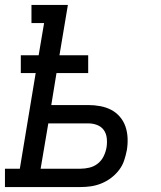

<svg xmlns="http://www.w3.org/2000/svg" viewBox="-30 -755 650 775"><path d="M-10 0V-74H50L114 -460H54V-532H126L148 -662H97V-735H244L210 -532H326V-460H198L177 -331H326Q351 -331 375 -326.5Q399 -322 419 -311.5Q439 -301 454 -283.5Q469 -266 476.5 -244Q484 -222 485 -197.5Q486 -173 482 -149Q478 -128 471 -107Q464 -86 450 -68Q436 -50 418 -36.5Q400 -23 379 -14.5Q358 -6 337 -3Q316 0 295 0ZM134 -74H295Q313 -74 331.5 -78.5Q350 -83 365 -95Q380 -107 388.5 -124.5Q397 -142 400 -160Q403 -178 401 -197Q399 -216 389 -230Q379 -244 362 -250.5Q345 -257 326 -257H165Z"/></svg>

Font: Iosevka Slab Extended Oblique
Style: Regular
Weight: 400
Width: 7
Italic angle: -9°
Monospace: yes
Designer: Belleve Invis
Foundry: Belleve Invis
Version: Version 11.1.0; ttfautohint (v1.8.3)